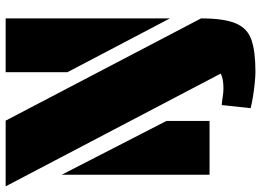

<svg xmlns="http://www.w3.org/2000/svg" viewBox="-142 -618 922 678"><g transform="rotate(-90 319.0 -279.0)"><path d="M0 -720H232L593 -30Q593 51 575.5 92.5Q558 134 517 148Q476 162 405 162Q389 162 364 159.5Q339 157 315 153Q291 149 276 145L287 43Q301 44 316 46.5Q331 49 346 49Q382 49 398 39ZM593 -140 403 -502V-720H593ZM41 -522 231 -152V0H41Z"/></g></svg>

Font: Protest Guerrilla
Style: Regular
Weight: 400
Designer: Octavio Pardo
Foundry: Ashler Design
Version: Version 2.005; ttfautohint (v1.8.4.7-5d5b)